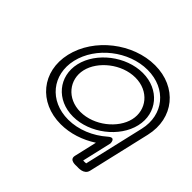

<svg xmlns="http://www.w3.org/2000/svg" viewBox="-179 -800 1124 1124"><g transform="rotate(45 383.0 -238.5)"><path d="M668.2 95.5 758.3 -292.6C799 -468.9 682.3 -610.2 500.9 -610.2C319.5 -610.2 137.5 -468.9 96.8 -292.6C56.1 -116.3 172.8 25 354.2 25C432 25 509.6 -0.8 576.4 -44.3L543.9 96.5C534.1 139 588.6 132.3 595.9 132.3C604.2 132.3 658.2 138.8 668.2 95.5ZM621.5 81.4C612.7 82.5 603 82.4 597.3 81.8L639.5 -101.2C639.5 -101.2 640.7 -153.9 599.9 -118C535.3 -61.2 450.8 -25 365.8 -25C210.1 -25 112.9 -145.9 146.8 -292.6C180.7 -439.3 333.6 -560.2 489.3 -560.2C645 -560.2 742.2 -439.3 708.3 -292.6ZM175.5 -292.6C146.2 -165.7 235.5 -57.5 373.3 -57.5C511 -57.5 650.3 -165.7 679.6 -292.6C708.9 -419.5 619.6 -527.7 481.8 -527.7C344.1 -527.7 204.8 -419.5 175.5 -292.6ZM225.5 -292.6C247.7 -388.7 357.7 -477.7 470.3 -477.7C582.8 -477.7 651.8 -388.7 629.6 -292.6C607.4 -196.5 497.4 -107.5 384.8 -107.5C272.3 -107.5 203.3 -196.5 225.5 -292.6Z"/></g></svg>

Font: Hi.
Style: Regular
Weight: 400
Designer: Mew Too, Robert Jablonski
Foundry: Cannot Into Space Fonts
Version: Version 1.996